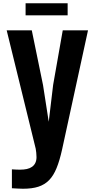

<svg xmlns="http://www.w3.org/2000/svg" viewBox="-20 -996 572 1178"><path d="M53 159V43Q67 44 79.5 44.5Q92 45 102 45Q126 45 144.5 41Q163 37 176.5 27.5Q190 18 197 3Q204 -12 204 -32Q204 -47 202.5 -59Q201 -71 199 -84L21 -810H175L244 -474L279 -249L306 -475L365 -810H520L361 -79Q346 -11 327 35.5Q308 82 281 109.5Q254 137 215.5 149.5Q177 162 121 162Q107 162 90 161Q73 160 53 159ZM137 -902V-976H395V-902Z"/></svg>

Font: Oswald SemiBold
Style: Regular
Weight: 600
Designer: Vernon Adams
Foundry: Vernon Adams
Version: Version 4.103;gftools[0.9.33.dev8+g029e19f]